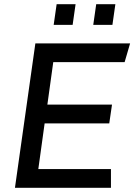

<svg xmlns="http://www.w3.org/2000/svg" viewBox="-20 -892 638 912"><path d="M598 -686 572 -597H233L205 -395H512L499 -306H192L162 -89H507V0H51L148 -686ZM325 -774H235L249 -872H339ZM514 -774H423L437 -872H528Z"/></svg>

Font: Chivo
Style: Italic
Weight: 400
Italic angle: -8.05°
Designer: Hector Gatti
Foundry: Omnibus-Type
Version: Version 1.007